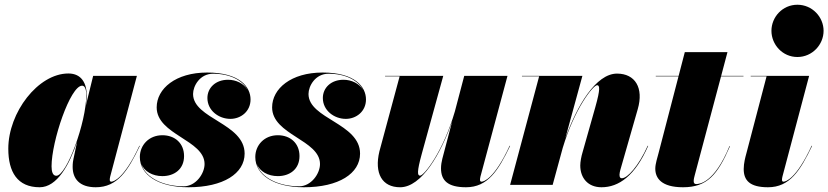

<svg xmlns="http://www.w3.org/2000/svg" viewBox="-20 -780 3494 810"><path d="M346 -376C346 -428 324.5 -470 268.5 -470C140.5 -470 15 -305.5 15 -152.5C15 -55 53 10 147.5 10C221 10 273 -85.5 305.5 -183L290 -110C288.5 -103 286.5 -92.5 286.5 -76C286.5 -26 315.5 10 384 10C475.5 10 519.5 -59.5 570 -164.5L568 -165C502.5 -23 457 -13.5 449.5 -13.5C445.5 -13.5 443 -16 443 -21C443 -25.5 443.5 -30 445 -35.5L557.5 -460H373L342 -334C344.5 -352.5 346 -367 346 -376ZM344 -379C344 -264 261.5 -38.5 217.5 -38.5C202.5 -38.5 197.5 -56 197.5 -78.5C197.5 -183.5 276.5 -418.5 326.5 -418.5C336.5 -418.5 344 -406.5 344 -379ZM329.5 -268.5V-268C329.5 -268.5 329.5 -268.5 329.5 -269Z M1012 -132C1012 -260 794.5 -278.5 794.5 -383.5C794.5 -417 823 -469 879 -469C950.5 -469 1003.5 -441 1024.5 -401C1008.5 -427.5 976.5 -443.5 942 -443.5C889.5 -443.5 855 -409.5 855 -366.5C855 -314 902.5 -278.5 952 -278.5C995.5 -278.5 1037 -309.5 1037 -360.5C1037 -412.5 992 -474 854 -474C721 -474 641 -406 641 -327C641 -211 843 -190 843 -88C843 -47 805.5 6 755 6C671 6 593.5 -28.5 575.5 -90C588 -56.5 624 -37 665 -37C715 -37 756.5 -66 756.5 -121.5C756.5 -176 717.5 -209.5 665 -209.5C608.5 -209.5 570 -168 570 -117.5C570 -43 646.5 10 775.5 10C922 10 1012 -48 1012 -132Z M1499 -132C1499 -260 1281.5 -278.5 1281.5 -383.5C1281.5 -417 1310 -469 1366 -469C1437.5 -469 1490.5 -441 1511.5 -401C1495.5 -427.5 1463.5 -443.5 1429 -443.5C1376.5 -443.5 1342 -409.5 1342 -366.5C1342 -314 1389.5 -278.5 1439 -278.5C1482.5 -278.5 1524 -309.5 1524 -360.5C1524 -412.5 1479 -474 1341 -474C1208 -474 1128 -406 1128 -327C1128 -211 1330 -190 1330 -88C1330 -47 1292.5 6 1242 6C1158 6 1080.5 -28.5 1062.5 -90C1075 -56.5 1111 -37 1152 -37C1202 -37 1243.5 -66 1243.5 -121.5C1243.5 -176 1204.5 -209.5 1152 -209.5C1095.5 -209.5 1057 -168 1057 -117.5C1057 -43 1133.5 10 1262.5 10C1409 10 1499 -48 1499 -132Z M1850 -460H1604.5V-458H1666L1580.5 -141C1558.5 -49 1591.5 10 1668 10C1759 10 1840.5 -132.5 1888 -269.5L1846 -110C1843 -98.5 1840.5 -83 1840.5 -70C1840.5 -18.5 1869 10 1946 10C2037.5 10 2081.5 -59.5 2132 -164.5L2130 -165C2064.5 -23 2019 -13.5 2011.5 -13.5C2007 -13.5 2005 -16.5 2005 -21C2005 -25 2005.5 -29 2007 -35.5L2121 -460H1938.5L1899 -310C1850 -141.5 1769.5 -39 1752 -39C1741 -39 1738 -53.5 1759.5 -131.5Z M2254.5 -458 2132 0H2311.5L2354 -156C2403.5 -321 2482 -420.5 2499 -420.5C2510 -420.5 2513.5 -406 2491.5 -328L2437.5 -137C2432.5 -120.5 2428 -97.5 2428 -82C2428 -29 2460.5 10 2517.5 10C2591 10 2659 -38.5 2714.5 -164.5L2712.5 -165C2674 -79.5 2627 -28 2603.5 -28C2597 -28 2593.5 -31.5 2593.5 -43C2593.5 -48 2595.5 -58 2597 -63L2670.5 -319.5C2696.5 -409.5 2659.5 -469.5 2583 -469.5C2493.5 -469.5 2413 -331.5 2365 -196.5L2437 -460H2182V-458Z M3059.5 -163 3057.5 -163.5C2992.5 -5.5 2928.5 -3.5 2917 -3.5C2911 -3.5 2906.5 -6.5 2906.5 -15.5C2906.5 -24.5 2909 -33.5 2911 -41L3022 -458H3116.5V-460H3022.5L3049 -560H2869L2843 -460H2746.5V-458H2842.5L2758.5 -135C2753.5 -115 2744.5 -89 2744.5 -68.5C2744.5 -29 2769.5 10 2861.5 10C2963 10 3007 -42 3059.5 -163Z M3234.5 -650C3234.5 -592 3281 -539.5 3344 -539.5C3407 -539.5 3454.5 -592 3454.5 -650C3454.5 -708 3407 -760 3344 -760C3281 -760 3234.5 -708 3234.5 -650ZM3406 -164.5 3404 -165C3338.5 -23 3293 -13.5 3285.5 -13.5C3281.5 -13.5 3279 -16 3279 -21C3279 -25.5 3279.5 -30 3281 -35.5L3393.5 -460H3147V-458H3214L3128 -130C3125 -119 3117.5 -92 3117.5 -67C3117.5 -19 3143 10 3220 10C3311.5 10 3355.5 -59.5 3406 -164.5Z"/></svg>

Font: Bodoni* 96pt Fatface
Style: Italic
Weight: 900
Italic angle: -13°
Version: Version 2.3